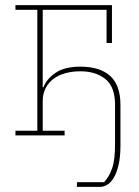

<svg xmlns="http://www.w3.org/2000/svg" viewBox="-20 -526 540 746"><path d="M279 182H384Q403 163 415 130Q427 97 427 35V-118Q427 -189 389.5 -219Q352 -249 292 -249Q262 -249 235.5 -242Q209 -235 189 -220.5Q169 -206 157.5 -184Q146 -162 146 -133V-18H231V0H40V-18H125V-488H40V-506H415V-359H394V-488H146V-187H149Q160 -218 195 -242.5Q230 -267 293 -267Q368 -267 408 -231Q448 -195 448 -118V39Q448 83 441 113.5Q434 144 423 163Q412 182 398 191Q384 200 370 200H279Z"/></svg>

Font: IBM Plex Serif Thin
Style: Regular
Weight: 100
Designer: Mike Abbink, Paul van der Laan, Pieter van Rosmalen
Foundry: Bold Monday
Version: Version 3.001